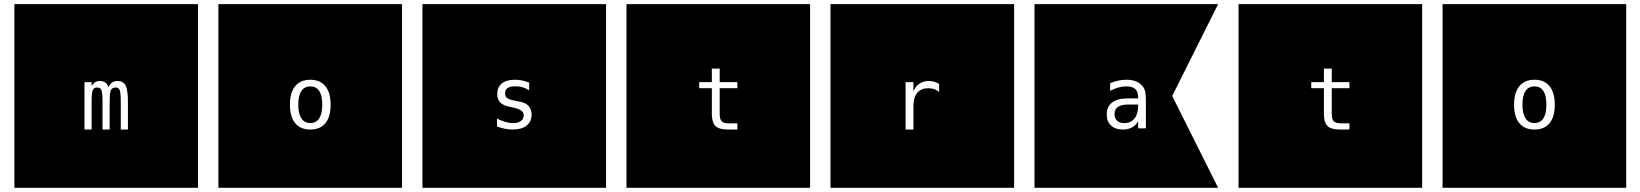

<svg xmlns="http://www.w3.org/2000/svg" viewBox="-20 -850 7852 919"><path d="M927.7 -830.1V48.8H48.8V-830.1ZM499.5 -433.6Q493.7 -448.2 483.4 -455.3Q473.1 -462.4 457.5 -462.4Q444.8 -462.4 434.8 -456.1Q424.8 -449.7 418.5 -437.5V-457H384.3V-230H418.5V-359.9Q418.5 -406.2 424.1 -418.7Q429.7 -431.2 444.3 -431.2Q459.5 -431.2 465.1 -419.7Q470.7 -408.2 470.7 -359.9V-230H504.9V-359.9Q504.9 -406.2 511 -418.7Q517.1 -431.2 533.2 -431.2Q547.4 -431.2 552.7 -419.4Q558.1 -407.7 558.1 -359.9V-230H592.3V-361.3Q592.3 -419.9 581.1 -441.2Q569.8 -462.4 542.5 -462.4Q527.3 -462.4 516.8 -455.3Q506.3 -448.2 499.5 -433.6Z M1904.3 -830.1V48.8H1025.4V-830.1ZM1465.3 -436.5Q1493.7 -436.5 1508.1 -414.3Q1522.5 -392.1 1522.5 -349.1Q1522.5 -306.2 1508.1 -283.7Q1493.7 -261.2 1465.3 -261.2Q1437 -261.2 1422.4 -283.7Q1407.7 -306.2 1407.7 -349.1Q1407.7 -392.1 1422.4 -414.3Q1437 -436.5 1465.3 -436.5ZM1465.3 -468.3Q1418 -468.3 1392.8 -437.5Q1367.7 -406.7 1367.7 -349.1Q1367.7 -291 1392.8 -260.5Q1418 -230 1465.3 -230Q1512.7 -230 1537.6 -260.5Q1562.5 -291 1562.5 -349.1Q1562.5 -406.7 1537.4 -437.5Q1512.2 -468.3 1465.3 -468.3Z M2880.9 -830.1V48.8H2002V-830.1ZM2512.7 -454.6Q2496.6 -461.4 2479.7 -464.8Q2462.9 -468.3 2444.8 -468.3Q2403.8 -468.3 2381.8 -450.4Q2359.9 -432.6 2359.9 -399.9Q2359.9 -374.5 2374.5 -359.4Q2389.2 -344.2 2421.9 -338.4L2435.5 -335.4L2437 -335Q2486.8 -325.2 2486.8 -298.8Q2486.8 -281.2 2473.4 -271Q2460 -260.7 2435.1 -260.7Q2418 -260.7 2398.9 -266.4Q2379.9 -272 2358.9 -282.2V-244.1Q2380.4 -236.8 2398.7 -233.4Q2417 -230 2434.1 -230Q2477.1 -230 2500.7 -249Q2524.4 -268.1 2524.4 -301.3Q2524.4 -326.7 2510.3 -342.5Q2496.1 -358.4 2468.3 -363.3L2453.1 -366.2Q2416 -373.5 2406.7 -381.1Q2397.5 -388.7 2397.5 -403.8Q2397.5 -420.4 2409.9 -428.7Q2422.4 -437 2447.8 -437Q2464.8 -437 2481 -432.4Q2497.1 -427.7 2512.7 -418Z M3857.4 -830.1V48.8H2978.5V-830.1ZM3424.8 -521.5H3387.2V-457H3326.7V-427.7H3387.2V-304.7Q3387.2 -263.7 3404.5 -246.8Q3421.9 -230 3463.4 -230H3509.3V-259.8H3467.3Q3443.8 -259.8 3434.3 -269.5Q3424.8 -279.3 3424.8 -304.7V-427.7H3509.3V-457H3424.8Z M4834 -830.1V48.8H3955.1V-830.1ZM4475.1 -410.2V-448.2Q4463.9 -455.1 4452.1 -458.7Q4440.4 -462.4 4426.3 -462.4Q4399.9 -462.4 4380.6 -449.5Q4361.3 -436.5 4352.1 -412.1V-457H4314.5V-230H4352.1V-342.8Q4352.1 -383.8 4370.4 -405.8Q4388.7 -427.7 4423.3 -427.7Q4438.5 -427.7 4450.9 -423.6Q4463.4 -419.4 4475.1 -410.2Z M5392.6 -349.6H5427.7V-341.8Q5427.2 -303.7 5409.7 -282.2Q5392.1 -260.7 5361.3 -260.7Q5339.4 -260.7 5326.9 -272.2Q5314.5 -283.7 5314.5 -304.2Q5314.5 -327.1 5331.1 -338.4Q5347.7 -349.6 5380.4 -349.6ZM5464.8 -365.2Q5464.8 -395 5461.7 -409.9Q5458.5 -424.8 5450.7 -435.1Q5438.5 -451.7 5418.5 -460Q5398.4 -468.3 5370.6 -468.3Q5352.5 -468.3 5333.5 -464.4Q5314.5 -460.4 5293.9 -452.1V-415Q5312.5 -425.3 5332 -430.9Q5351.6 -436.5 5370.6 -436.5Q5399.9 -436.5 5413.6 -424.3Q5427.2 -412.1 5427.7 -384.8V-378.9H5377.4Q5328.1 -378.9 5302.7 -359.1Q5277.3 -339.4 5277.3 -301.8Q5277.3 -269 5297.9 -249.5Q5318.4 -230 5353.5 -230Q5379.4 -230 5397.5 -239.5Q5415.5 -249 5427.7 -269.5V-235.8H5464.8ZM5810.5 -830.1 5590.8 -390.6 5810.5 48.8H4931.6V-830.1Z M6787.1 -830.1V48.8H5908.2V-830.1ZM6354.5 -521.5H6316.9V-457H6256.3V-427.7H6316.9V-304.7Q6316.9 -263.7 6334.2 -246.8Q6351.6 -230 6393.1 -230H6439V-259.8H6397Q6373.5 -259.8 6364 -269.5Q6354.5 -279.3 6354.5 -304.7V-427.7H6439V-457H6354.5Z M7763.7 -830.1V48.8H6884.8V-830.1ZM7324.7 -436.5Q7353 -436.5 7367.4 -414.3Q7381.8 -392.1 7381.8 -349.1Q7381.8 -306.2 7367.4 -283.7Q7353 -261.2 7324.7 -261.2Q7296.4 -261.2 7281.7 -283.7Q7267.1 -306.2 7267.1 -349.1Q7267.1 -392.1 7281.7 -414.3Q7296.4 -436.5 7324.7 -436.5ZM7324.7 -468.3Q7277.3 -468.3 7252.2 -437.5Q7227.1 -406.7 7227.1 -349.1Q7227.1 -291 7252.2 -260.5Q7277.3 -230 7324.7 -230Q7372.1 -230 7397 -260.5Q7421.9 -291 7421.9 -349.1Q7421.9 -406.7 7396.7 -437.5Q7371.6 -468.3 7324.7 -468.3Z"/></svg>

Font: BabelStone Maritime
Style: Regular
Weight: 400
Designer: Andrew West
Foundry: BabelStone
Version: Version 0.001;February 23, 2018